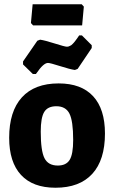

<svg xmlns="http://www.w3.org/2000/svg" viewBox="-20 -869 535 900"><path d="M363 -849 373 -838 365 -750H135L125 -761L133 -849ZM364 -703 410 -657V-644L344 -546L331 -541Q309 -544 262 -559Q215 -574 205 -574Q184 -574 152 -527Q149 -524 148 -522H134L88 -567V-581L155 -678L168 -683Q190 -680 237 -665Q284 -650 294 -650Q298 -650 301 -651Q304 -652 308 -654Q312 -656 314.5 -657.5Q317 -659 321 -663.5Q325 -668 327 -670Q329 -672 333 -677.5Q337 -683 338.5 -685Q340 -687 345 -694Q350 -701 351 -703ZM255 -478Q361 -478 416.5 -418Q472 -358 472 -243Q472 -119 412.5 -54Q353 11 240 11Q134 11 78.5 -49Q23 -109 23 -223Q23 -347 82.5 -412.5Q142 -478 255 -478ZM244 -371Q204 -371 187.5 -344.5Q171 -318 171 -252Q171 -162 188.5 -127.5Q206 -93 251 -93Q290 -93 306.5 -119.5Q323 -146 323 -213Q323 -302 305.5 -336.5Q288 -371 244 -371Z"/></svg>

Font: Alegreya Sans ExtraBold
Style: Regular
Weight: 800
Designer: Juan Pablo del Peral
Foundry: Huerta Tipografica
Version: Version 2.007